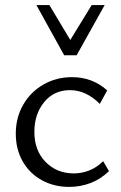

<svg xmlns="http://www.w3.org/2000/svg" viewBox="-20 -726 477 754"><path d="M42 -201Q42 -264 71 -314.5Q100 -365 150.5 -394Q201 -423 263 -423Q343 -423 401 -371L372 -318Q318 -372 255 -372Q192 -372 153.5 -325Q115 -278 115 -208Q115 -135 159 -90Q203 -45 270 -45Q302 -45 331.5 -57Q361 -69 385 -93L408 -54Q375 -22 335 -7Q295 8 252 8Q192 8 144 -18.5Q96 -45 69 -92.5Q42 -140 42 -201ZM123 -706H174L256 -569L340 -706H391L281 -509H232Z"/></svg>

Font: LXGW Bright GB
Style: Regular
Weight: 400
Designer: Christian Thalmann (Catharsis Fonts)
Foundry: LXGW / Christian Thalmann (Catharsis Fonts) / Fontworks Inc.
Version: Version 5.510